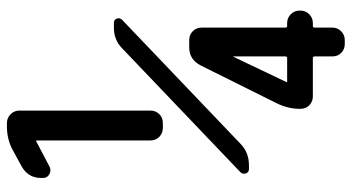

<svg xmlns="http://www.w3.org/2000/svg" viewBox="-245 -525 990 540"><g transform="rotate(-90 250.0 -255.0)"><path d="M361.3 52.7V-93.8L360.4 -94.7V-93.8L289.1 55.7V56.6V57.6H356.4Q361.3 57.6 361.3 52.7ZM455.1 57.6Q469.7 57.6 480 67.9Q490.2 78.1 490.2 92.8V94.7Q490.2 109.4 480 119.6Q469.7 129.9 455.1 129.9H447.3Q442.4 129.9 442.4 134.8V184.6Q442.4 199.2 432.1 209.5Q421.9 219.7 407.2 219.7H396.5Q381.8 219.7 371.6 210Q361.3 200.2 361.3 184.6V134.8Q361.3 129.9 356.4 129.9H249Q234.4 129.9 224.1 120.1Q213.9 110.4 213.9 94.7V92.8Q213.9 59.6 230.5 26.4L335.9 -185.5Q352.5 -217.8 386.7 -217.8H407.2Q421.9 -217.8 432.1 -208Q442.4 -198.2 442.4 -182.6V52.7Q442.4 57.6 447.3 57.6ZM50.8 -610.4Q40 -605.5 29.8 -611.3Q19.5 -617.2 19.5 -628.9V-634.8Q19.5 -669.9 50.8 -688.5L93.8 -711.9Q124 -729.5 160.2 -730.5H173.8Q188.5 -730.5 198.7 -720.2Q209 -710 209 -695.3V-327.1Q209 -312.5 199.2 -302.2Q189.5 -292 173.8 -292H160.2Q145.5 -292 135.3 -301.8Q125 -311.5 125 -327.1V-647.5L124 -648.4H123ZM455.1 -429.7Q464.8 -429.7 467.8 -421.4Q470.7 -413.1 463.9 -406.2L116.2 -74.2Q91.8 -49.8 54.7 -49.8H44.9Q35.2 -49.8 32.2 -58.6Q29.3 -67.4 36.1 -74.2L383.8 -406.2Q408.2 -430.7 445.3 -429.7Z"/></g></svg>

Font: Rounded-L Mgen+ 1m bold
Style: Bold
Weight: 700
Designer: [Source Han Sans]
Ryoko NISHIZUKA  (kana & ideographs); Paul D. Hunt (Latin, Greek & Cyrillic); Wenlong ZHANG  (bopomofo
Version: Version 1.059.20150602